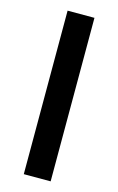

<svg xmlns="http://www.w3.org/2000/svg" viewBox="-111 -747 488 794"><g transform="rotate(15 133.5 -350.0)"><path d="M76 0V-700H191V0Z"/></g></svg>

Font: Outfit Thin Medium
Style: Regular
Weight: 500
Version: Version 1.100;gftools[0.9.27]